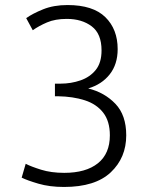

<svg xmlns="http://www.w3.org/2000/svg" viewBox="-20 -727 604 762"><path d="M234 15Q177 15 132.5 2Q88 -11 66 -22L82 -77Q103 -66 143 -53.5Q183 -41 235 -41Q321 -41 368.5 -79Q416 -117 416 -190Q416 -246 389.5 -280Q363 -314 316.5 -329Q270 -344 210 -345H198V-395H220Q262 -395 299.5 -408Q337 -421 360 -449.5Q383 -478 383 -527Q383 -593 344 -622.5Q305 -652 245 -652Q199 -652 166.5 -638Q134 -624 110 -607L84 -655Q109 -673 151 -690Q193 -707 248 -707Q349 -707 398 -659Q447 -611 447 -532Q447 -472 415.5 -432Q384 -392 330 -376Q395 -360 438 -315Q481 -270 481 -190Q481 -101 419.5 -43Q358 15 234 15Z"/></svg>

Font: Ubuntu Sans Light
Style: Regular
Weight: 300
Designer: Dalton Maag Ltd
Foundry: Dalton Maag Ltd
Version: Version 1.006; ttfautohint (v1.8.4.7-5d5b)